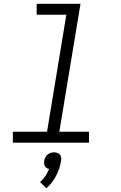

<svg xmlns="http://www.w3.org/2000/svg" viewBox="-20 -755 640 1016"><path d="M48 0V-58H229L331 -677H174V-735H406L294 -58H451V0ZM226 241 192 209Q208 194 220 176.5Q232 159 240 139Q233 138 227 134Q221 130 217.5 124Q214 118 213.5 110.5Q213 103 214 96Q216 87 220 78Q224 69 231.5 63Q239 57 248 54Q257 51 266 51Q275 51 283.5 54Q292 57 297 63Q302 69 303.5 78Q305 87 303 96Q297 136 277.5 174Q258 212 226 241Z"/></svg>

Font: Iosevka Curly Slab LtExObl
Style: Regular
Weight: 300
Width: 7
Italic angle: -9°
Monospace: yes
Designer: Belleve Invis
Foundry: Belleve Invis
Version: Version 11.1.0; ttfautohint (v1.8.3)